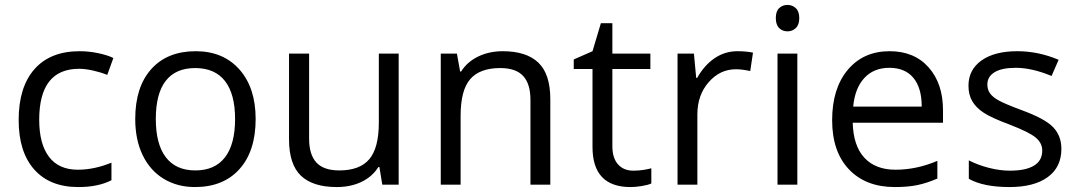

<svg xmlns="http://www.w3.org/2000/svg" viewBox="-20 -754 4400 784"><path d="M299.8 9.8Q183.6 9.8 119.9 -61.8Q56.2 -133.3 56.2 -264.2Q56.2 -398.4 120.8 -471.7Q185.5 -544.9 305.2 -544.9Q343.8 -544.9 382.3 -536.6Q420.9 -528.3 442.9 -517.1L418 -448.2Q391.1 -459 359.4 -466.1Q327.6 -473.1 303.2 -473.1Q140.1 -473.1 140.1 -265.1Q140.1 -166.5 179.9 -113.8Q219.7 -61 297.9 -61Q364.7 -61 435.1 -89.8V-18.1Q381.3 9.8 299.8 9.8Z M1023.9 -268.1Q1023.9 -137.2 958 -63.7Q892.1 9.8 775.9 9.8Q704.1 9.8 648.4 -23.9Q592.8 -57.6 562.5 -120.6Q532.2 -183.6 532.2 -268.1Q532.2 -398.9 597.7 -471.9Q663.1 -544.9 779.3 -544.9Q891.6 -544.9 957.8 -470.2Q1023.9 -395.5 1023.9 -268.1ZM616.2 -268.1Q616.2 -165.5 657.2 -111.8Q698.2 -58.1 777.8 -58.1Q857.4 -58.1 898.7 -111.6Q939.9 -165 939.9 -268.1Q939.9 -370.1 898.7 -423.1Q857.4 -476.1 776.9 -476.1Q697.3 -476.1 656.7 -423.8Q616.2 -371.6 616.2 -268.1Z M1242.2 -535.2V-188Q1242.2 -122.6 1272 -90.3Q1301.8 -58.1 1365.2 -58.1Q1449.2 -58.1 1488 -104Q1526.9 -149.9 1526.9 -253.9V-535.2H1607.9V0H1541L1529.3 -71.8H1524.9Q1500 -32.2 1455.8 -11.2Q1411.6 9.8 1355 9.8Q1257.3 9.8 1208.7 -36.6Q1160.2 -83 1160.2 -185.1V-535.2Z M2146 0V-346.2Q2146 -411.6 2116.2 -443.8Q2086.4 -476.1 2022.9 -476.1Q1939 -476.1 1899.9 -430.7Q1860.8 -385.3 1860.8 -280.8V0H1779.8V-535.2H1845.7L1858.9 -461.9H1862.8Q1887.7 -501.5 1932.6 -523.2Q1977.5 -544.9 2032.7 -544.9Q2129.4 -544.9 2178.2 -498.3Q2227.1 -451.7 2227.1 -349.1V0Z M2566.4 -57.1Q2587.9 -57.1 2607.9 -60.3Q2627.9 -63.5 2639.6 -66.9V-4.9Q2626.5 1.5 2600.8 5.6Q2575.2 9.8 2554.7 9.8Q2399.4 9.8 2399.4 -153.8V-472.2H2322.8V-511.2L2399.4 -544.9L2433.6 -659.2H2480.5V-535.2H2635.7V-472.2H2480.5V-157.2Q2480.5 -108.9 2503.4 -83Q2526.4 -57.1 2566.4 -57.1Z M2990.7 -544.9Q3026.4 -544.9 3054.7 -539.1L3043.5 -463.9Q3010.3 -471.2 2984.9 -471.2Q2919.9 -471.2 2873.8 -418.5Q2827.6 -365.7 2827.6 -287.1V0H2746.6V-535.2H2813.5L2822.8 -436H2826.7Q2856.4 -488.3 2898.4 -516.6Q2940.4 -544.9 2990.7 -544.9Z M3235.8 0H3154.8V-535.2H3235.8ZM3147.9 -680.2Q3147.9 -708 3161.6 -720.9Q3175.3 -733.9 3195.8 -733.9Q3215.3 -733.9 3229.5 -720.7Q3243.7 -707.5 3243.7 -680.2Q3243.7 -652.8 3229.5 -639.4Q3215.3 -626 3195.8 -626Q3175.3 -626 3161.6 -639.4Q3147.9 -652.8 3147.9 -680.2Z M3633.8 9.8Q3515.1 9.8 3446.5 -62.5Q3377.9 -134.8 3377.9 -263.2Q3377.9 -392.6 3441.7 -468.8Q3505.4 -544.9 3612.8 -544.9Q3713.4 -544.9 3772 -478.8Q3830.6 -412.6 3830.6 -304.2V-252.9H3461.9Q3464.4 -158.7 3509.5 -109.9Q3554.7 -61 3636.7 -61Q3723.1 -61 3807.6 -97.2V-24.9Q3764.6 -6.3 3726.3 1.7Q3688 9.8 3633.8 9.8ZM3611.8 -477.1Q3547.4 -477.1 3509 -435.1Q3470.7 -393.1 3463.9 -318.8H3743.7Q3743.7 -395.5 3709.5 -436.3Q3675.3 -477.1 3611.8 -477.1Z M4314 -146Q4314 -71.3 4258.3 -30.8Q4202.6 9.8 4102.1 9.8Q3995.6 9.8 3936 -23.9V-99.1Q3974.6 -79.6 4018.8 -68.4Q4063 -57.1 4104 -57.1Q4167.5 -57.1 4201.7 -77.4Q4235.8 -97.7 4235.8 -139.2Q4235.8 -170.4 4208.7 -192.6Q4181.6 -214.8 4103 -245.1Q4028.3 -272.9 3996.8 -293.7Q3965.3 -314.5 3950 -340.8Q3934.6 -367.2 3934.6 -403.8Q3934.6 -469.2 3987.8 -507.1Q4041 -544.9 4133.8 -544.9Q4220.2 -544.9 4302.7 -509.8L4273.9 -443.8Q4193.4 -477.1 4127.9 -477.1Q4070.3 -477.1 4041 -459Q4011.7 -440.9 4011.7 -409.2Q4011.7 -387.7 4022.7 -372.6Q4033.7 -357.4 4058.1 -343.8Q4082.5 -330.1 4151.9 -304.2Q4247.1 -269.5 4280.5 -234.4Q4314 -199.2 4314 -146Z"/></svg>

Font: f0_46866 
Style: Regular
Weight: 400
Foundry: Ascender Corporation
Version: Version 1.10